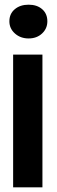

<svg xmlns="http://www.w3.org/2000/svg" viewBox="-20 -585 244 819"><path d="M36 214H161V-352H36ZM102 -565Q66.1 -565 43.1 -545.7Q20 -526.4 20 -494Q20 -463.3 43.7 -442.1Q67.4 -421 102 -421Q136.8 -421 159.4 -442.1Q182 -463.3 182 -494Q182 -526.4 160 -545.7Q138 -565 102 -565Z"/></svg>

Font: Reem Kufi Fun
Style: Regular
Weight: 400
Designer: Khaled Hosny
Version: Version 1.005